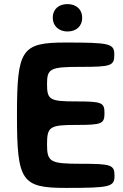

<svg xmlns="http://www.w3.org/2000/svg" viewBox="-20 -919 602 939"><path d="M491 -366C491 -418 478 -423 351 -423C223 -423 210 -431 210 -508C210 -584 225 -592 375 -592C524 -592 539 -597 539 -652C539 -706 517 -711 301 -711C85 -711 63 -678 63 -356C63 -33 85 0 302 0C518 0 540 -5 540 -59C540 -113 525 -118 375 -118C225 -118 210 -127 210 -213C210 -299 223 -308 351 -308C478 -308 491 -313 491 -366ZM310 -765C353 -765 382 -791 382 -832C382 -873 353 -899 310 -899C267 -899 238 -874 238 -832C238 -792 268 -765 310 -765Z"/></svg>

Font: Asimov Print
Style: A
Weight: 500
Designer: Google
Version: Version 2.000980: 2014